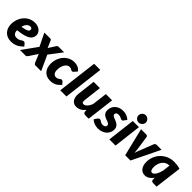

<svg xmlns="http://www.w3.org/2000/svg" viewBox="277 -2055 3365 3365"><g transform="rotate(45 1959.5 -372.0)"><path d="M469.5 -391Q469.5 -355.5 455.5 -326Q441.5 -296.5 406.8 -273.8Q372 -251 313.2 -235Q254.5 -219 165.5 -210Q166.5 -157 188.8 -132.5Q211 -108 254.5 -108Q275 -108 290 -111.5Q305 -115 316.2 -120.5Q327.5 -126 336.5 -132Q345.5 -138 353.8 -143.5Q362 -149 371 -152.5Q380 -156 391.5 -156Q399 -156 406 -152.2Q413 -148.5 418.5 -142.5L458.5 -96Q431 -69 404.8 -49.2Q378.5 -29.5 350.8 -16.8Q323 -4 291.8 2Q260.5 8 223.5 8Q177.5 8 139 -7.8Q100.5 -23.5 72.8 -52.2Q45 -81 29.8 -121.5Q14.5 -162 14.5 -211.5Q14.5 -253 23.8 -292.5Q33 -332 50.2 -366.8Q67.5 -401.5 92.5 -430.8Q117.5 -460 148.8 -481Q180 -502 217.2 -513.8Q254.5 -525.5 296.5 -525.5Q338 -525.5 370.2 -513.5Q402.5 -501.5 424.5 -482.2Q446.5 -463 458 -439Q469.5 -415 469.5 -391ZM287.5 -421Q249 -421 220 -390.2Q191 -359.5 176.5 -306Q225 -313.5 255 -321.8Q285 -330 301.5 -339.8Q318 -349.5 323.8 -360.8Q329.5 -372 329.5 -385Q329.5 -398 319.5 -409.5Q309.5 -421 287.5 -421Z M649.5 -281 533 -518.5H675Q690 -518.5 696.8 -514.5Q703.5 -510.5 708 -500.5L765.5 -367Q772 -379 781 -392L849 -497.5Q862 -518.5 882 -518.5H1023L843 -281.5L972 0H830Q815 0 806.2 -8Q797.5 -16 793 -27L728.5 -185.5Q726 -180 723 -175Q720 -170 717 -166L625 -27Q617.5 -17 608 -8.5Q598.5 0 584 0H447Z M1403.5 -91Q1378.5 -63.5 1355.5 -44.5Q1332.5 -25.5 1308 -14Q1283.5 -2.5 1255.8 2.8Q1228 8 1194.5 8Q1149 8 1112.5 -7.5Q1076 -23 1050.2 -51.5Q1024.5 -80 1010.5 -120.5Q996.5 -161 996.5 -211.5Q996.5 -275 1017.2 -332Q1038 -389 1075.2 -432Q1112.5 -475 1163.5 -500.2Q1214.5 -525.5 1275.5 -525.5Q1327.5 -525.5 1364.8 -507.8Q1402 -490 1431.5 -452L1381.5 -394.5Q1376 -389 1369 -384.8Q1362 -380.5 1353.5 -380.5Q1343.5 -380.5 1336.8 -384.8Q1330 -389 1322 -393.8Q1314 -398.5 1302.5 -402.8Q1291 -407 1272.5 -407Q1249.5 -407 1227.8 -393.8Q1206 -380.5 1189 -355.5Q1172 -330.5 1161.8 -294Q1151.5 -257.5 1151.5 -211Q1151.5 -185 1157.5 -165.8Q1163.5 -146.5 1174 -133.8Q1184.5 -121 1198.5 -114.5Q1212.5 -108 1228.5 -108Q1252.5 -108 1267.2 -114.8Q1282 -121.5 1293 -129.5Q1304 -137.5 1313.5 -144.2Q1323 -151 1336.5 -151Q1344 -151 1351 -147.2Q1358 -143.5 1363.5 -138L1403.5 -91Z M1445.5 0 1536.5 -748.5H1689.5L1598.5 0Z M1909.5 -518.5 1870.5 -189.5Q1868 -168.5 1868.8 -154Q1869.5 -139.5 1874 -130.8Q1878.5 -122 1886.2 -118.2Q1894 -114.5 1905.5 -114.5Q1921 -114.5 1938.2 -123.8Q1955.5 -133 1971.5 -149.8Q1987.5 -166.5 2001.2 -190.5Q2015 -214.5 2024 -244L2057.5 -518.5H2212.5L2149.5 0H2070.5Q2015.5 0 2015.5 -51V-84Q1978 -37 1935 -14.5Q1892 8 1845.5 8Q1813 8 1786.5 -5Q1760 -18 1742.2 -43.2Q1724.5 -68.5 1717 -105.2Q1709.5 -142 1715.5 -189.5L1754.5 -518.5Z M2603.5 -409.5Q2596.5 -400.5 2590.5 -396.5Q2584.5 -392.5 2574.5 -392.5Q2564.5 -392.5 2554.8 -397Q2545 -401.5 2533.8 -407.2Q2522.5 -413 2508.2 -417.5Q2494 -422 2475.5 -422Q2441 -422 2426.2 -408.8Q2411.5 -395.5 2411.5 -374.5Q2411.5 -361 2419.8 -351.5Q2428 -342 2441.5 -334.5Q2455 -327 2472.2 -320.8Q2489.5 -314.5 2507.5 -306.8Q2525.5 -299 2542.8 -289Q2560 -279 2573.5 -264.5Q2587 -250 2595.2 -230Q2603.5 -210 2603.5 -182.5Q2603.5 -143.5 2588 -108.8Q2572.5 -74 2543.5 -48.2Q2514.5 -22.5 2473.2 -7.2Q2432 8 2380.5 8Q2356 8 2332 3Q2308 -2 2286.8 -10.5Q2265.5 -19 2248 -30.8Q2230.5 -42.5 2219.5 -56L2257.5 -113Q2264.5 -123 2273.8 -128.8Q2283 -134.5 2296.5 -134.5Q2309 -134.5 2318 -128.5Q2327 -122.5 2337.5 -115.5Q2348 -108.5 2362.5 -102.5Q2377 -96.5 2400.5 -96.5Q2433.5 -96.5 2449.5 -111.2Q2465.5 -126 2465.5 -146Q2465.5 -161.5 2457.2 -171.5Q2449 -181.5 2435.5 -188.8Q2422 -196 2405 -201.8Q2388 -207.5 2370 -214.5Q2352 -221.5 2335 -230.8Q2318 -240 2304.5 -254Q2291 -268 2282.8 -288.5Q2274.5 -309 2274.5 -338Q2274.5 -374 2287.8 -408Q2301 -442 2327.2 -468.2Q2353.5 -494.5 2392.5 -510.5Q2431.5 -526.5 2483.5 -526.5Q2535.5 -526.5 2576.2 -508.5Q2617 -490.5 2643.5 -464.5Z M2877.5 -518.5 2815.5 0H2662.5L2724.5 -518.5ZM2906.5 -660.5Q2906.5 -642 2898.5 -625.8Q2890.5 -609.5 2877.5 -597.2Q2864.5 -585 2847.8 -577.8Q2831 -570.5 2813.5 -570.5Q2796 -570.5 2780 -577.8Q2764 -585 2751.8 -597.2Q2739.5 -609.5 2732 -625.8Q2724.5 -642 2724.5 -660.5Q2724.5 -679 2732 -695.5Q2739.5 -712 2752.2 -724.5Q2765 -737 2781 -744.2Q2797 -751.5 2814.5 -751.5Q2832.5 -751.5 2849 -744.5Q2865.5 -737.5 2878.2 -725Q2891 -712.5 2898.8 -696Q2906.5 -679.5 2906.5 -660.5Z M2929 -518.5H3057Q3073 -518.5 3082.2 -510.8Q3091.5 -503 3094 -491.5L3128 -259Q3132.5 -229.5 3135.5 -201.2Q3138.5 -173 3140.5 -144.5Q3149.5 -172.5 3159.8 -200.8Q3170 -229 3183 -259L3274 -491.5Q3279.5 -503 3290.5 -510.8Q3301.5 -518.5 3315 -518.5H3438L3186 0H3055Z M3833 0H3750Q3735.5 0 3725.8 -3.8Q3716 -7.5 3710.2 -14Q3704.5 -20.5 3702.2 -29.5Q3700 -38.5 3700 -49V-86Q3668 -42 3629 -17Q3590 8 3543 8Q3515 8 3489 -3.2Q3463 -14.5 3443 -37.2Q3423 -60 3411 -95.2Q3399 -130.5 3399 -178.5Q3399 -249 3424.8 -312.2Q3450.5 -375.5 3496.8 -423Q3543 -470.5 3606.5 -498.5Q3670 -526.5 3746 -526.5Q3783 -526.5 3821 -521.5Q3859 -516.5 3896 -503.5ZM3605 -114.5Q3622 -114.5 3638 -127.2Q3654 -140 3668.2 -162Q3682.5 -184 3694.5 -213.5Q3706.5 -243 3715 -276.5L3733 -420H3724Q3686 -420 3654.8 -403Q3623.5 -386 3601 -356.8Q3578.5 -327.5 3566.2 -288.8Q3554 -250 3554 -206Q3554 -181 3558 -163.5Q3562 -146 3568.8 -135.2Q3575.5 -124.5 3584.8 -119.5Q3594 -114.5 3605 -114.5Z"/></g></svg>

Font: Lato Black
Style: Italic
Weight: 900
Italic angle: -7°
Designer: Lukasz Dziedzic
Foundry: tyPoland Lukasz Dziedzic
Version: Version 2.007; 2014-02-27